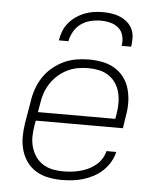

<svg xmlns="http://www.w3.org/2000/svg" viewBox="-53 -786 706 841"><g transform="rotate(5 300.0 -366.0)"><path d="M249 8Q218 8 189 2Q160 -4 136 -18.5Q112 -33 95.5 -56Q79 -79 71 -107Q63 -135 63 -165Q63 -195 68 -226L85 -326Q89 -353 98.5 -380Q108 -407 124.5 -431.5Q141 -456 164.5 -475.5Q188 -495 214.5 -507Q241 -519 268.5 -523.5Q296 -528 324 -528Q354 -528 383.5 -522Q413 -516 437 -501.5Q461 -487 478 -464Q495 -441 502.5 -413Q510 -385 510.5 -355Q511 -325 505 -294L497 -241H114L110 -219Q106 -195 105.5 -171Q105 -147 111.5 -124.5Q118 -102 130.5 -83.5Q143 -65 162 -52.5Q181 -40 204.5 -35Q228 -30 253 -30Q271 -30 289 -32Q307 -34 325 -38.5Q343 -43 360.5 -51Q378 -59 393.5 -71.5Q409 -84 419.5 -100.5Q430 -117 434 -135H477Q472 -112 459.5 -90.5Q447 -69 428.5 -51.5Q410 -34 388 -22.5Q366 -11 342.5 -4Q319 3 295.5 5.5Q272 8 249 8ZM120 -279H460L464 -301Q468 -325 468 -349Q468 -373 462.5 -395Q457 -417 444.5 -436Q432 -455 413 -467.5Q394 -480 371 -485Q348 -490 324 -490Q301 -490 278 -486Q255 -482 233 -471.5Q211 -461 192 -444.5Q173 -428 159.5 -407.5Q146 -387 138 -364.5Q130 -342 127 -319ZM184 -600Q187 -620 194.5 -640Q202 -660 216 -677Q230 -694 248 -706.5Q266 -719 285.5 -726.5Q305 -734 325.5 -737Q346 -740 366 -740Q386 -740 405.5 -737Q425 -734 442.5 -726.5Q460 -719 474 -706.5Q488 -694 496 -677Q504 -660 504.5 -640Q505 -620 502 -600H460Q464 -622 459 -643Q454 -664 439 -677.5Q424 -691 403 -696.5Q382 -702 360 -702Q338 -702 315 -696.5Q292 -691 273 -677.5Q254 -664 242 -643Q230 -622 226 -600Z"/></g></svg>

Font: Iosevka Aile XLt Obl
Style: Regular
Weight: 200
Italic angle: -9°
Designer: Belleve Invis
Foundry: Belleve Invis
Version: Version 31.1.0; ttfautohint (v1.8.4)